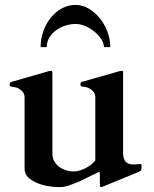

<svg xmlns="http://www.w3.org/2000/svg" viewBox="-20 -749 626 782"><path d="M80.1 -356.4Q78.6 -370.6 67.1 -380.6Q55.7 -390.6 42.5 -393.6Q39.1 -394.5 34.9 -394.8Q30.8 -395 27.3 -395.8Q23.9 -396.5 21.7 -398.2Q19.5 -399.9 19.5 -404.3Q19.5 -408.2 20.8 -411.1Q22 -414.1 27.3 -415.5L176.3 -458.5Q179.2 -459.5 182.4 -460Q185.5 -460.4 188.5 -460.4Q193.4 -460.4 193.4 -452.1V-122.6Q193.4 -106 200.9 -92.5Q208.5 -79.1 220.7 -69.8Q232.9 -60.5 248.5 -55.7Q264.2 -50.8 280.8 -50.8Q292.5 -50.8 305.2 -54.7Q317.9 -58.6 329.6 -64.7Q341.3 -70.8 351.6 -78.9Q361.8 -86.9 368.2 -95.7V-356.9Q366.7 -371.1 355.2 -381.1Q343.8 -391.1 330.6 -394Q327.1 -395 323 -395.3Q318.8 -395.5 315.4 -396.2Q312 -397 309.8 -398.7Q307.6 -400.4 307.6 -404.8Q307.6 -408.7 308.8 -411.6Q310.1 -414.6 315.4 -416L464.4 -458.5Q467.3 -459.5 470.5 -460Q473.6 -460.4 476.6 -460.4Q481.4 -460.4 481.4 -456.1V-119.1Q483.9 -97.7 493.7 -88.4Q503.4 -79.1 525.4 -79.1L553.7 -81.1Q555.7 -81.1 556.2 -74.5Q556.6 -67.9 556.6 -64.9Q556.6 -64 555.4 -58.6Q554.2 -53.2 549.3 -50.8L400.9 10.3Q399.9 10.7 396 12Q392.1 13.2 391.6 13.2Q388.2 13.2 387.5 9Q386.7 4.9 386.7 1V-45.9Q385.3 -47.9 381.8 -47.9Q380.9 -47.9 379.9 -47.9Q378.9 -47.9 378.9 -46.9L300.8 -8.8Q290 -4.9 280.8 -1.2Q271.5 2.4 262.5 5.9Q253.4 9.3 243.2 11.2Q232.9 13.2 220.7 13.2Q200.2 13.2 175.5 9Q150.9 4.9 129.6 -4.2Q108.4 -13.2 94.2 -27.3Q80.1 -41.5 80.1 -61.5V-356.4ZM288.1 -729Q316.4 -729 342 -713.6Q367.7 -698.2 387.2 -673.8Q406.7 -649.4 418 -618.7Q429.2 -587.9 429.2 -557.1H403.3Q403.3 -571.8 393.1 -588.4Q382.8 -605 366.2 -618.9Q349.6 -632.8 329.1 -642.1Q308.6 -651.4 288.1 -651.4Q267.6 -651.4 246.6 -644.8Q225.6 -638.2 208.7 -626Q191.9 -613.8 181.2 -596.4Q170.4 -579.1 170.4 -557.1H145.5Q145.5 -590.8 156.5 -621.8Q167.5 -652.8 186.5 -676.5Q205.6 -700.2 231.7 -714.6Q257.8 -729 288.1 -729Z"/></svg>

Font: Cardo
Style: Bold
Weight: 700
Designer: David J. Perry
Foundry: David J. Perry
Version: Version 1.0011